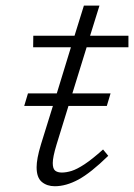

<svg xmlns="http://www.w3.org/2000/svg" viewBox="-20 -636 466 666"><path d="M163 -70.5Q163 -51 171.2 -44.2Q179.5 -37.5 194.5 -37.5Q210 -37.5 228.5 -43.2Q247 -49 273.2 -66.2Q299.5 -83.5 337.5 -117.5L355.5 -95.5Q294.5 -36 251.8 -13Q209 10 170 10Q143 10 125 -5Q107 -20 107 -56Q107 -70 110.5 -89.2Q114 -108.5 122.5 -136.5L163.5 -268.5H64L77 -312H177L226 -472H95L95.5 -512H238.5L271 -616.5H325L292.5 -512H425.5V-472H280.5L231 -312H363.5L350.5 -268.5H217.5L176 -134Q163 -91 163 -70.5Z"/></svg>

Font: Newsreader Caption Light
Style: Italic
Weight: 300
Italic angle: -17°
Designer: Hugues Gentile
Foundry: Production Type
Version: Version 1.001